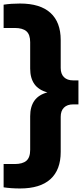

<svg xmlns="http://www.w3.org/2000/svg" viewBox="-34 -838 472 1088"><path d="M410.5 -382.5V-246.5H380.5Q347 -246.5 328.5 -228.2Q310 -210 310 -176V23Q310 124.5 251.8 177.2Q193.5 230 79.5 230Q29 230 -13.5 223.5V91.5H49Q94 91.5 115.5 73Q137 54.5 137 11V-179.5Q137 -233.5 160.8 -267.2Q184.5 -301 234.5 -314.5Q184.5 -328 160.8 -361.8Q137 -395.5 137 -449.5V-599Q137 -642.5 115.5 -661Q94 -679.5 49 -679.5H-13.5V-811.5Q28.5 -818 79.5 -818Q193.5 -818 251.8 -765.2Q310 -712.5 310 -611V-453Q310 -419 328.5 -400.8Q347 -382.5 380.5 -382.5Z"/></svg>

Font: Encode Sans Expanded
Style: Bold
Weight: 700
Width: 7
Designer: Multiple Designers
Foundry: Impallari Type
Version: Version 2.000